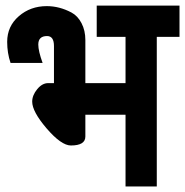

<svg xmlns="http://www.w3.org/2000/svg" viewBox="-20 -653 668 693"><path d="M5.9 -502Q5.9 -558.1 47.9 -594.5Q89.8 -630.9 148.9 -630.9Q194.3 -630.9 237.8 -607.9Q260.7 -595.7 274.4 -569.1Q288.1 -542.5 288.1 -508.8V-353H433.1V-520H329.1V-632.8H627.9V-520H545.9V20H433.1V-238.8H288.1V-160.2Q288.1 -127.9 235.8 -127.9Q201.2 -127.9 147.9 -189.9Q96.2 -250.5 96.2 -286.1Q96.2 -309.1 114.3 -331.1Q132.3 -353 153.8 -353H174.8V-486.8Q174.8 -522.9 149.9 -522.9Q118.2 -522.9 118.2 -492.2Q118.2 -468.8 133.8 -425.8H18.1Q5.9 -461.4 5.9 -502Z"/></svg>

Font: Miedinger*
Style: Bold
Weight: 700
Version: Version 001.000